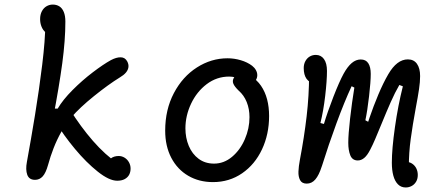

<svg xmlns="http://www.w3.org/2000/svg" viewBox="-20 -785 1900 840"><path d="M97.7 -76.7Q115.3 -172.7 133.3 -282.7Q151.3 -392.7 164.7 -502Q178 -611.3 178 -677.5L200.7 -635.8Q188.3 -635.8 178 -644.7Q167.7 -653.5 161.6 -668.6Q155.5 -683.7 155.5 -701.5Q155.5 -721.3 163.2 -735.8Q170.8 -750.2 183.5 -757.6Q196.2 -765 210.8 -765Q227.5 -765 240 -757Q252.5 -749 259.2 -732.3Q266 -715.7 266 -690.8Q266 -609.2 252.5 -508.7Q239 -408.2 212.2 -267.7L197.7 -310H232.5Q254.8 -348.3 297.2 -390.8Q339.5 -433.3 385.8 -468.5Q432 -503.7 465.3 -522Q489.3 -534.7 508.2 -534.3Q527.2 -534 536.7 -516.3Q543.7 -503 541.8 -490.6Q540 -478.2 530.6 -467.2Q521.2 -456.2 504.7 -446.5Q453.3 -414.7 391 -364.4Q328.7 -314.2 292.3 -271.8Q267.5 -242.8 248.1 -208.1Q228.7 -173.3 214.5 -136.9Q200.3 -100.5 190.2 -63.3Q180.5 -28.5 166.8 -13.3Q153 1.8 133.3 1.8Q107.2 1.8 99.2 -20.5Q91.2 -42.8 97.7 -76.7ZM225.7 -247.8 285 -307Q333.3 -229.8 386.5 -168.8Q439.7 -107.7 498.5 -67.3L450.7 -64Q450.7 -80.5 464.3 -91.5Q478 -102.5 499.5 -102.5Q513.2 -102.5 525.2 -95.1Q537.2 -87.7 544.2 -75Q551.3 -62.3 551.3 -47.5Q551.3 -32.5 545.1 -20.6Q538.8 -8.7 525.7 -1.5Q512.5 5.7 492.7 5.7Q457.7 5.7 407.7 -34.1Q357.7 -73.8 308.2 -133.2Q258.8 -192.5 225.7 -247.8Z M702.7 -213.5Q702.7 -305.3 740.7 -377.6Q778.7 -449.8 841.5 -489.9Q904.3 -530 975.5 -530Q1004.7 -530 1033.5 -521.5Q1062.3 -513 1083 -497.3Q1094 -488.7 1099.8 -477.9Q1105.7 -467.2 1105.6 -455.8Q1105.5 -444.5 1099.3 -434.3Q1093 -423.7 1084.3 -421.2Q1075.7 -418.7 1066.3 -421.3Q1057 -424 1044.2 -431Q1042.7 -431.5 1041.7 -432.2L1036.8 -434.7Q1023 -441.8 1010.5 -445.9Q998 -450 982.8 -450Q928.2 -450 884.4 -416.9Q840.7 -383.8 815.9 -331.2Q791.2 -278.7 791.2 -223.5Q791.2 -181.8 806 -146.5Q820.8 -111.2 849.1 -90.2Q877.3 -69.2 916.5 -69.2Q959.7 -69.2 995.2 -98.9Q1030.7 -128.7 1051.1 -175.8Q1071.5 -222.8 1071.5 -272.2Q1071.5 -308.3 1059.4 -338.4Q1047.3 -368.5 1024.2 -388.5Q1006 -406.3 1000.9 -418.8Q995.8 -431.3 1002.5 -443.3Q1008.8 -455.2 1023 -459.4Q1037.2 -463.7 1052.7 -461.1Q1068.2 -458.5 1077.3 -451.7Q1104 -435.7 1121.9 -409.8Q1139.8 -383.8 1148.6 -350.2Q1157.3 -316.7 1157.3 -277.5Q1157.3 -197.7 1126.3 -131.6Q1095.3 -65.5 1039.3 -26.9Q983.3 11.7 911.7 11.7Q851 11.7 803.5 -16Q756 -43.7 729.3 -94.8Q702.7 -145.8 702.7 -213.5Z M1694.3 -73.2Q1694.3 -133 1707.8 -228.2Q1721.3 -323.5 1742.5 -407.3L1727.2 -413.3Q1707.8 -380 1689.4 -338.2Q1671 -296.5 1649.7 -244.3Q1633 -203.5 1621.4 -176.4Q1609.8 -149.3 1600 -130.8Q1587 -105.2 1573.6 -94.1Q1560.2 -83 1545.5 -83Q1521.7 -83 1512.7 -105.1Q1503.7 -127.2 1503.7 -160.5Q1503.7 -196.2 1511.6 -266.1Q1519.5 -336 1530.3 -401.8L1518.3 -407.8Q1487 -340.8 1451.9 -245.2Q1416.8 -149.7 1388.8 -59.8L1387.3 -55.7Q1375.5 -18.7 1359.8 -0.2Q1344.2 18.3 1322 18.3Q1300.8 18.3 1292.8 2.9Q1284.8 -12.5 1285.7 -34.6Q1286.5 -56.7 1292.2 -86.8Q1310.8 -184.5 1321.5 -276Q1332.2 -367.5 1332.2 -455.8L1357.7 -422.7Q1333.5 -422.7 1321.2 -440.1Q1308.8 -457.5 1308.8 -487.2Q1308.8 -504.3 1316 -517.5Q1323.2 -530.7 1335.2 -537.8Q1347.3 -544.8 1361.5 -544.8Q1384.2 -544.8 1397.3 -526.7Q1410.5 -508.5 1410.5 -474.8Q1410.5 -432.2 1402.7 -365.2Q1394.8 -298.2 1381.8 -246.8L1397.2 -242.7Q1412.7 -295 1438.7 -361.8Q1464.7 -428.5 1483.2 -462.3Q1500.5 -493.7 1518.8 -509.2Q1537.2 -524.8 1558.2 -524.8Q1580.7 -524.8 1591.3 -508.2Q1602 -491.7 1602 -461.8Q1602 -428 1594.7 -364.1Q1587.3 -300.2 1578.5 -258.8L1590.8 -252.2Q1594 -261.3 1596.8 -270.3Q1613.8 -320.3 1635.1 -371Q1656.3 -421.7 1678.8 -460.3Q1716.5 -525.2 1764.3 -525.2Q1790.5 -525.2 1804.2 -505.8Q1818 -486.3 1818 -452.2Q1818 -426.8 1813.3 -395.2Q1808.7 -363.7 1799.2 -313.8Q1784.8 -235.7 1776.8 -176.2Q1768.7 -116.8 1768.7 -55.2L1752.3 -77.5Q1769.7 -77.5 1782.1 -69.7Q1794.5 -61.8 1801.2 -48.6Q1807.8 -35.3 1807.8 -19.5Q1807.8 -2.2 1800.2 10.3Q1792.7 22.7 1780.6 28.9Q1768.5 35.2 1755 35.2Q1734.7 35.2 1721.1 21.5Q1707.5 7.8 1700.9 -16.3Q1694.3 -40.5 1694.3 -73.2Z"/></svg>

Font: Monaspace Radon Var
Style: Regular
Weight: 400
Designer: Riley Cran and the Lettermatic Team
Version: Version 1.000 (Monaspace Radon Var)